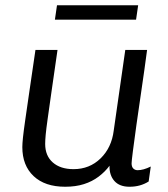

<svg xmlns="http://www.w3.org/2000/svg" viewBox="-20 -701 640 731"><path d="M228 10Q151 10 108 -30.5Q65 -71 65 -141Q65 -154 67.5 -178Q70 -202 76 -243.5Q82 -285 91.5 -350.5Q101 -416 115 -511H199Q185 -415 176 -351.5Q167 -288 161.5 -249Q156 -210 154 -188.5Q152 -167 152 -153Q152 -108 181 -82.5Q210 -57 260 -57Q321 -57 363 -98Q405 -139 413 -204L457 -511H540Q530 -435 519 -361Q508 -287 499.5 -226Q491 -165 486 -126Q481 -87 481 -79Q481 -66 487.5 -59.5Q494 -53 504 -53Q526 -53 554 -67L546 -10Q530 0 512 5Q494 10 473 10Q435 10 415.5 -12Q396 -34 397 -70Q380 -47 355.5 -28.5Q331 -10 299.5 0Q268 10 228 10ZM189 -626 197 -681H506L498 -626Z"/></svg>

Font: Chivo Mono Medium Light
Style: Italic
Weight: 300
Italic angle: -8.05°
Monospace: yes
Version: Version 1.008